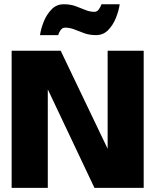

<svg xmlns="http://www.w3.org/2000/svg" viewBox="-20 -904 780 924"><path d="M197 -501.5 210 -499V0H36V-660H272L510.5 -162L498 -159.5V-660H671.5V0H434.5ZM172.5 -735Q177 -766.5 191 -801Q205 -835.5 228.8 -859.5Q252.5 -883.5 286.5 -883.5Q318.5 -883.5 343.5 -874.5Q368.5 -865.5 390.5 -856.2Q412.5 -847 434.5 -847Q447.5 -847 456.2 -859.8Q465 -872.5 468.5 -883.5H556Q551.5 -851.5 537.5 -817Q523.5 -782.5 500 -758.8Q476.5 -735 442.5 -735Q411 -735 386 -744Q361 -753 338.8 -762Q316.5 -771 293 -771Q280 -771 271.5 -758.8Q263 -746.5 260 -735Z"/></svg>

Font: League Spartan Thin ExtraBold
Style: Regular
Weight: 800
Version: Version 2.002